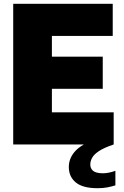

<svg xmlns="http://www.w3.org/2000/svg" viewBox="-20 -760 650 1010"><path d="M49.5 0V-740H573V-571H253V-462H520.5V-293H253V-169H578V0ZM493 230Q415.5 230 378.8 199.8Q342 169.5 342 118.5Q342 68.5 381 29.5Q420 -9.5 522 -42L578 0Q527.5 17 501 34.5Q474.5 52 464.8 69.8Q455 87.5 455 105.5Q455 127 470.5 139.2Q486 151.5 521.5 151.5Q535 151.5 551.5 148.5Q568 145.5 587 138.5V215Q566.5 221.5 544 225.8Q521.5 230 493 230Z"/></svg>

Font: Encode Sans SmCnd Black
Style: Regular
Weight: 900
Width: 4
Designer: Multiple Designers
Foundry: Impallari Type
Version: Version 3.002; ttfautohint (v1.8.3) -l 8 -r 50 -G 200 -x 14 